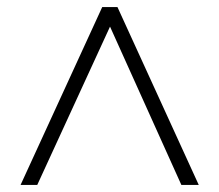

<svg xmlns="http://www.w3.org/2000/svg" viewBox="-20 -720 618 541"><path d="M38 -199 268 -700H311L540 -199H491L290 -645L85 -199Z"/></svg>

Font: DM Sans 20pt ExtraLight
Style: Regular
Weight: 250
Version: Version 4.004;gftools[0.9.30]